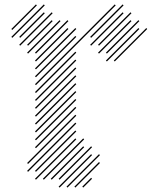

<svg xmlns="http://www.w3.org/2000/svg" viewBox="-20 -810 719 870"><path d="M321.4 40 432.9 -71.4 428.6 -75.7 317.1 35.7ZM285.7 40 432.9 -107.1 428.6 -111.4 281.4 35.7ZM357.1 40 397.1 0 392.9 -4.3 352.9 35.7ZM250 40 397.1 -107.1 392.9 -111.4 245.7 35.7ZM250 4.3 397.1 -142.9 392.9 -147.1 245.7 0ZM214.3 4.3 361.4 -142.9 357.1 -147.1 210 0ZM178.6 4.3 361.4 -178.6 357.1 -182.9 174.3 0ZM142.9 -31.4 325.7 -214.3 321.4 -218.6 138.6 -35.7ZM107.1 -31.4 325.7 -250 321.4 -254.3 102.9 -35.7ZM107.1 -67.1 325.7 -285.7 321.4 -290 102.9 -71.4ZM142.9 4.3 325.7 -178.6 321.4 -182.9 138.6 0ZM142.9 -138.6 325.7 -321.4 321.4 -325.7 138.6 -142.9ZM142.9 -174.3 325.7 -357.1 321.4 -361.4 138.6 -178.6ZM142.9 -210 325.7 -392.9 321.4 -397.1 138.6 -214.3ZM142.9 -245.7 325.7 -428.6 321.4 -432.9 138.6 -250ZM142.9 -281.4 325.7 -464.3 321.4 -468.6 138.6 -285.7ZM142.9 -317.1 325.7 -500 321.4 -504.3 138.6 -321.4ZM142.9 -352.9 325.7 -535.7 321.4 -540 138.6 -357.1ZM142.9 -388.6 325.7 -571.4 321.4 -575.7 138.6 -392.9ZM142.9 -424.3 504.3 -785.7 500 -790 138.6 -428.6ZM142.9 -460 325.7 -642.9 321.4 -647.1 138.6 -464.3ZM142.9 -495.7 325.7 -678.6 321.4 -682.9 138.6 -500ZM142.9 -531.4 290 -678.6 285.7 -682.9 138.6 -535.7ZM142.9 -567.1 290 -714.3 285.7 -718.6 138.6 -571.4ZM107.1 -567.1 254.3 -714.3 250 -718.6 102.9 -571.4ZM392.9 -638.6 540 -785.7 535.7 -790 388.6 -642.9ZM392.9 -602.9 540 -750 535.7 -754.3 388.6 -607.1ZM464.3 -531.4 611.4 -678.6 607.1 -682.9 460 -535.7ZM464.3 -567.1 611.4 -714.3 607.1 -718.6 460 -571.4ZM428.6 -567.1 575.7 -714.3 571.4 -718.6 424.3 -571.4ZM428.6 -602.9 575.7 -750 571.4 -754.3 424.3 -607.1ZM500 -531.4 647.1 -678.6 642.9 -682.9 495.7 -535.7ZM107.1 -602.9 218.6 -714.3 214.3 -718.6 102.9 -607.1ZM71.4 -602.9 218.6 -750 214.3 -754.3 67.1 -607.1ZM35.7 -638.6 182.9 -785.7 178.6 -790 31.4 -642.9ZM35.7 -674.3 147.1 -785.7 142.9 -790 31.4 -678.6ZM71.4 -638.6 182.9 -750 178.6 -754.3 67.1 -642.9Z"/></svg>

Font: Gossip High Needlepoint
Style: Regular
Weight: 100
Width: 7
Designer: Deborah Khodanovich
Version: Version 1.001;Glyphs 3.3.1 (3343)